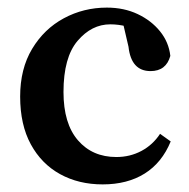

<svg xmlns="http://www.w3.org/2000/svg" viewBox="-20 -473 498 505"><path d="M250 12Q187 12 138 -15Q89 -42 61 -93.5Q33 -145 33 -219Q33 -292 64.5 -344.5Q96 -397 148 -425Q200 -453 261 -453Q306 -453 342 -436Q378 -419 401 -390.5Q424 -362 428 -326Q417 -286 376 -286Q325 -286 318 -350L301 -423L356 -387Q313 -409 270 -409Q221 -409 184 -365.5Q147 -322 147 -231Q147 -148 185 -104Q223 -60 286 -60Q322 -60 352 -76Q382 -92 401 -121L429 -101Q406 -45 360.5 -16.5Q315 12 250 12Z"/></svg>

Font: Lisu Bosa
Style: Bold
Weight: 700
Designer: David Morse, Annie Olsen, Victor Gaultney, Frank Grießhammer (Latin)
Foundry: SIL International
Version: Version 2.000